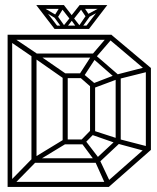

<svg xmlns="http://www.w3.org/2000/svg" viewBox="-20 -737 620 757"><path d="M230 -428 117 -507 127 -524 243 -444ZM32 -7 13 -16 106 -111 131 -108ZM28 0V-20H414L409 0ZM10 0V-600H28V0ZM134 -106 108 -112 228 -185 256 -180ZM122 -95V-113H365V-95ZM104 -95V-526H124V-95ZM227 -168V-187H314V-168ZM396 -9 355 -100 372 -109 416 -16ZM357 -98 300 -175 315 -185 374 -108ZM314 -172 299 -184 337 -223 352 -211ZM227 -186V-432H247V-186ZM368 -94 356 -109 443 -190 461 -181ZM409 0 395 -14 555 -155 575 -146ZM444 -170 335 -208 339 -225 456 -187ZM335 -208V-405H355V-210ZM557 -140 446 -170 452 -188 568 -158ZM227 -429V-448H306V-429ZM342 -391 294 -433 306 -448 356 -406ZM107 -510V-526H353V-510ZM436 -184V-434H456V-184ZM306 -429 288 -436 346 -526 364 -518ZM26 -580V-600H420L416 -580ZM342 -387 336 -404 435 -442 449 -427ZM446 -419 342 -510 353 -523 456 -434ZM575 -146 555 -150V-469H575ZM361 -514 345 -524 398 -586 418 -580ZM450 -426 440 -443 560 -474 566 -455ZM556 -459 407 -585 419 -600 575 -469ZM112 -510 17 -575 27 -592 125 -526ZM143 -717 215 -623H195L123 -717ZM389 -717 383 -702H301V-717ZM403 -717 331 -623H311L383 -717ZM378 -709 382 -698 326 -667 320 -678ZM306 -716 329 -682 317 -673 296 -704ZM314 -717 270 -661 260 -674 294 -717ZM263 -676 295 -635 286 -623 263 -655ZM232 -717 266 -673 256 -661 212 -717ZM326 -636V-623H255V-636ZM272 -636V-623H201V-636ZM225 -717V-702H143L137 -717ZM220 -716 229 -703 208 -669 197 -679ZM339 -679 299 -623H283L322 -680ZM263 -676V-655L238 -623L230 -635ZM204 -678 243 -623H227L188 -677ZM148 -709 206 -675 205 -661 144 -698Z"/></svg>

Font: Octagon Variable
Style: Regular
Weight: 400
Designer: Alexander Royter, Emma Schmalisch, Felix Willnauer, Friederike Temme, Greta Wachholz, Jason Tsiakas, Julia Baskal, Julia
Foundry: Type Design @ HAW Hamburg
Version: Version 1.000